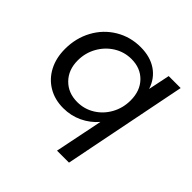

<svg xmlns="http://www.w3.org/2000/svg" viewBox="-185 -696 1054 1054"><g transform="rotate(45 341.5 -169.5)"><path d="M39 -232Q39 -316 76.5 -385Q114 -454 180 -493.5Q246 -533 326 -533Q400 -533 450.5 -499Q501 -465 521 -403L547 -529H640L496 194H403L460 -86Q423 -43 372 -19Q321 5 262 5Q196 5 145.5 -25Q95 -55 67 -108.5Q39 -162 39 -232ZM494 -287Q494 -361 450.5 -406Q407 -451 337 -451Q281 -451 234.5 -422Q188 -393 160.5 -344Q133 -295 133 -237Q133 -164 177.5 -118.5Q222 -73 293 -73Q348 -73 394 -101.5Q440 -130 467 -179Q494 -228 494 -287Z"/></g></svg>

Font: TypoPRO Montserrat
Style: Italic
Weight: 400
Italic angle: -11.3°
Designer: Julieta Ulanovsky
Foundry: Julieta Ulanovsky
Version: Version 6.001